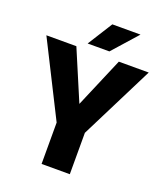

<svg xmlns="http://www.w3.org/2000/svg" viewBox="-163 -1008 953 1114"><g transform="rotate(20 314.0 -450.5)"><path d="M183.1 -710.9 314 -402.3 445.3 -710.9H629.9L401.4 -255.4V0H227.1V-255.4L-2 -710.9ZM239.3 -748 335.9 -901.4H509.8L373.5 -748Z"/></g></svg>

Font: Vazirmatn FD Black
Style: Regular
Weight: 900
Designer: Saber Rastikerdar
Foundry: Saber Rastikerdar
Version: Version 33.003